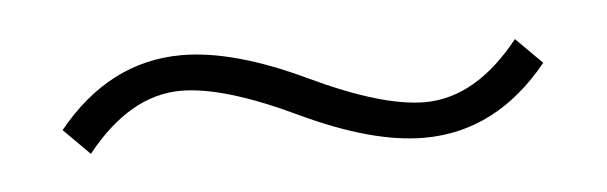

<svg xmlns="http://www.w3.org/2000/svg" viewBox="-25 -488 651 206"><g transform="rotate(-5 300.0 -384.5)"><path d="M174 -440Q230 -440 307 -403.5Q384 -367 430 -367Q485 -367 532 -426L560 -398Q504 -329 426 -329Q370 -329 293 -365.5Q216 -402 170 -402Q115 -402 68 -343L40 -371Q96 -440 174 -440Z"/></g></svg>

Font: Cooper Hewitt
Style: Light
Weight: 703
Designer: Village Type and Design LLC
Foundry: Cooper Hewitt Smithsonian Design Museum
Version: 1.000